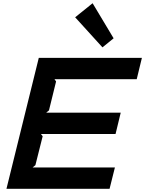

<svg xmlns="http://www.w3.org/2000/svg" viewBox="-20 -1168 898 1188"><path d="M683 -931 614 -875 445 -1061 553 -1148ZM658 0H20L220 -810H858L826 -678H317L327 -664L283 -485L266 -471H727L695 -339H233L244 -325L199 -146L182 -132H691Z"/></svg>

Font: TypoPRO Sinkin Sans
Style: 600 SemiBold Italic
Weight: 600
Italic angle: -112°
Designer: Keith Bates
Foundry: K-Type
Version: Sinkin Sans (version 1.0)  by Keith Bates   •   © 2014   www